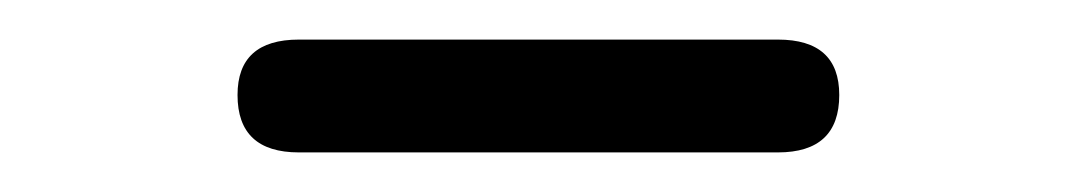

<svg xmlns="http://www.w3.org/2000/svg" viewBox="-20 -701 544 97"><path d="M131 -624Q100 -624 100 -653Q100 -681 131 -681H373Q404 -681 404 -653Q404 -624 373 -624Z"/></svg>

Font: Chiron GoRound TC N
Style: Regular
Weight: 350
Designer: Ryoko NISHIZUKA 西塚涼子 (kana, bopomofo & ideographs); Paul D. Hunt (Latin, Greek & Cyrillic); Sandoll Communications 산돌커뮤니
Foundry: Adobe
Version: Version 1.000;hotconv 1.1.1;makeotfexe 2.6.0